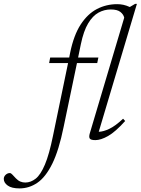

<svg xmlns="http://www.w3.org/2000/svg" viewBox="-204 -730 743 1014"><path d="M132 -59.5Q107 64 72 134.8Q37 205.5 -6.5 235.2Q-50 265 -101 265Q-142.5 265 -163.2 250Q-184 235 -184 215Q-184 202.5 -174.2 193.2Q-164.5 184 -152 184Q-146 184 -138.8 192Q-131.5 200 -120 212Q-108.5 224 -96.2 229Q-84 234 -70.5 234Q-41.5 234 -15.5 213.5Q10.5 193 33.2 139.2Q56 85.5 76 -13.5L155.5 -397H55.5L61 -426H161.5L166.5 -451.5Q185.5 -544.5 222.2 -600.8Q259 -657 308.2 -682.5Q357.5 -708 415 -708Q432 -708 448 -704.5Q464 -701 481.5 -693L509.5 -709.5H519L317.5 -34Q341.5 -34.5 373.2 -49.5Q405 -64.5 446 -103L457 -91Q405.5 -33.5 367 -11.8Q328.5 10 299.5 10Q276.5 10 270.5 2.2Q264.5 -5.5 270 -25L452 -636.5Q448.5 -653.5 432 -666.8Q415.5 -680 381 -680Q346.5 -680 316 -663.2Q285.5 -646.5 261.5 -606.5Q237.5 -566.5 223 -496.5L208.5 -426H315.5L309.5 -397H202.5Z"/></svg>

Font: Newsreader 16pt Light
Style: Italic
Weight: 300
Italic angle: -17°
Designer: Hugues Gentile
Foundry: Production Type
Version: Version 1.003; ttfautohint (v1.8.3)